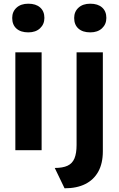

<svg xmlns="http://www.w3.org/2000/svg" viewBox="-20 -812 645 1038"><path d="M63 0V-529H205V0ZM46 -715Q46 -749 69.5 -770.5Q93 -792 133 -792Q174 -792 197 -771.5Q220 -751 220 -715Q220 -681 196.5 -659Q173 -637 133 -637Q92 -637 69 -657.5Q46 -678 46 -715ZM276 96Q319 96 345 84Q371 72 382.5 44.5Q394 17 394 -28V-529H536V6Q536 71 511.5 115.5Q487 160 441 183Q395 206 329 206ZM381 -715Q381 -749 404.5 -770.5Q428 -792 468 -792Q509 -792 532 -771.5Q555 -751 555 -715Q555 -681 531.5 -659Q508 -637 468 -637Q427 -637 404 -657.5Q381 -678 381 -715Z"/></svg>

Font: Our Lexend SemiBold
Style: Regular
Weight: 600
Designer: Bonnie Shaver-Troup, Thomas Jockin
Foundry: Lexend
Version: Version 1.007